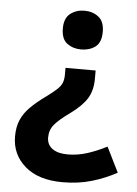

<svg xmlns="http://www.w3.org/2000/svg" viewBox="-53 -586 583 819"><g transform="rotate(5 238.5 -176.5)"><path d="M345 -259Q345 -210 324 -175.5Q303 -141 252 -104Q207 -72 187.5 -48.5Q168 -25 168 7Q168 38 191.5 55Q215 72 257 72Q299 72 340 59Q381 46 424 24L477 131Q428 158 371 175Q314 192 246 192Q142 192 84.5 142Q27 92 27 15Q27 -26 40 -56Q53 -86 79 -112Q105 -138 144 -166Q174 -188 189.5 -202.5Q205 -217 210.5 -231.5Q216 -246 216 -266V-295H345ZM361 -462Q361 -416 336 -397.5Q311 -379 275 -379Q241 -379 215.5 -397.5Q190 -416 190 -462Q190 -506 215.5 -525.5Q241 -545 275 -545Q311 -545 336 -525.5Q361 -506 361 -462Z"/></g></svg>

Font: Noto Sans Bengali UI
Style: Bold
Weight: 700
Designer: Jelle Bosma - Monotype Design Team
Foundry: Monotype Imaging Inc.
Version: Version 2.003; ttfautohint (v1.8.4.7-5d5b)